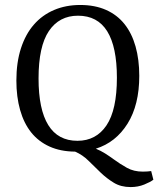

<svg xmlns="http://www.w3.org/2000/svg" viewBox="-20 -597 633 768"><path d="M502.5 151.3Q463.6 151.3 435.3 134Q406.9 116.7 382.7 93.5Q358.5 70.2 334.5 46.4Q310.5 22.5 280.4 9.5Q222.2 9.1 178 -10.9Q133.8 -30.9 104.5 -67.6Q75.3 -104.4 60.4 -157.1Q45.5 -209.8 45.5 -274.9Q45.5 -347.3 63.8 -403.8Q82.2 -460.4 115.5 -498.5Q148.7 -536.7 196 -556.9Q243.3 -577.1 301.1 -577.1Q359.6 -577.1 404.2 -557.3Q448.7 -537.5 478 -500.7Q507.3 -464 522.2 -411.3Q537.1 -358.5 537.1 -293.5Q537.1 -177.5 490.2 -102.4Q443.3 -27.3 363.3 -2.2Q382.9 5.8 400 16.5Q417.1 27.3 433.5 39.3Q460.7 59.3 488 74.4Q515.3 89.5 550.9 89.5Q560 89.5 568.9 88.9Q577.8 88.4 584.7 87.3L593.5 121.8Q582.2 130.9 557.1 141.1Q532 151.3 502.5 151.3ZM292 -534.2Q217.1 -534.2 175.6 -472.9Q134.2 -411.6 134.2 -283.3Q134.2 -159.6 173.1 -96.7Q212 -33.8 289.8 -33.8Q364.4 -33.8 406 -95.6Q447.6 -157.5 447.6 -286.2Q447.6 -409.5 408.9 -471.8Q370.2 -534.2 292 -534.2Z"/></svg>

Font: Rasa
Style: Regular
Weight: 400
Version: Version 1.000;PS 1.000;hotconv 1.0.88;makeotf.lib2.5.647800;